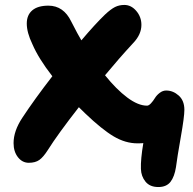

<svg xmlns="http://www.w3.org/2000/svg" viewBox="-20 -628 784 781"><path d="M35.2 -45.9Q35.2 -95.2 70.8 -148.9Q120.6 -224.6 192.9 -317.9Q136.7 -390.1 111.8 -448.2Q88.9 -495.6 88.9 -532.2Q88.9 -566.9 111.3 -585.9Q133.8 -605 176.8 -605Q238.8 -605 270 -540Q297.4 -486.3 311 -463.9Q367.2 -530.3 407.2 -568.8Q430.7 -590.8 447.8 -599.4Q464.8 -607.9 485.8 -607.9Q513.7 -607.9 534.4 -583.5Q555.2 -559.1 555.2 -526.9Q555.2 -487.8 522 -453.1Q462.9 -389.2 407.2 -321.8Q453.6 -264.2 497.8 -231.2Q542 -198.2 578.1 -198.2Q585.4 -198.2 594.2 -207.8Q603 -217.3 610.1 -229Q617.2 -240.7 629.6 -250.2Q642.1 -259.8 655.8 -259.8Q684.1 -259.8 707 -239.3Q730 -218.8 730 -181.2Q730 -152.8 715.3 -69.8Q700.7 13.2 695.8 51.8Q689.9 90.3 673.6 111.6Q657.2 132.8 624 132.8Q589.8 132.8 572 111.1Q554.2 89.4 553.2 59.1Q551.8 20 563 -45.9Q556.2 -44.9 539.1 -44.9Q490.2 -44.9 442.4 -73.2Q394.5 -101.6 326.2 -167Q322.3 -170.4 300.8 -191.9Q215.3 -82.5 174.8 -18.1Q156.2 11.2 139.9 22.7Q123.5 34.2 97.2 34.2Q70.8 34.2 53 11.5Q35.2 -11.2 35.2 -45.9Z"/></svg>

Font: Shantell Sans Irregular
Style: Bold
Weight: 700
Designer: Stephen Nixon, Anya Danilova, Shantell Martin
Foundry: Arrow Type
Version: Version 1.006;[9816181b4]